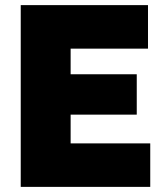

<svg xmlns="http://www.w3.org/2000/svg" viewBox="-20 -730 637 750"><path d="M566.9 -169.9V0H61V-710H558.1V-540H255.9V-439.9H514.2V-282.2H255.9V-169.9Z"/></svg>

Font: Rawline Black
Style: Regular
Weight: 900
Designer: Matt McInerney, Pablo Impallari, Rodrigo Fuenzalida
Foundry: Matt McInerney, Pablo Impallari, Rodrigo Fuenzalida
Version: Version 4.020;PS 004.020;hotconv 1.0.88;makeotf.lib2.5.64775